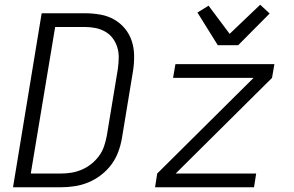

<svg xmlns="http://www.w3.org/2000/svg" viewBox="-20 -791 1240 811"><path d="M35 0 156 -735H339Q371 -735 403 -729.5Q435 -724 461.5 -709Q488 -694 507.5 -670.5Q527 -647 536.5 -618Q546 -589 546.5 -556.5Q547 -524 542 -492L495 -207Q490 -178 479.5 -149.5Q469 -121 450.5 -96Q432 -71 406.5 -51.5Q381 -32 353 -20.5Q325 -9 295.5 -4.5Q266 0 237 0ZM110 -58H237Q259 -58 281 -61.5Q303 -65 324.5 -74Q346 -83 365 -98Q384 -113 398 -132Q412 -151 419.5 -173Q427 -195 431 -217L478 -501Q481 -524 481.5 -547Q482 -570 475.5 -591Q469 -612 456.5 -629Q444 -646 425 -657Q406 -668 384 -672.5Q362 -677 339 -677H213ZM635 0 644 -58 1051 -462H711L721 -520H1139L1129 -462L722 -58H1062L1053 0ZM900 -600 814 -738 861 -767 950 -648 1079 -771 1119 -734 986 -600Z"/></svg>

Font: Iosevka Aile Light Oblique
Style: Regular
Weight: 300
Italic angle: -9°
Designer: Belleve Invis
Foundry: Belleve Invis
Version: Version 31.1.0; ttfautohint (v1.8.4)